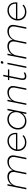

<svg xmlns="http://www.w3.org/2000/svg" viewBox="2258 -3006 750 5307"><g transform="rotate(-90 2633.5 -352.0)"><path d="M993 -367Q993 -342 987 -313L925 0H884L945 -309Q950 -336 950 -355Q950 -415 913 -448.5Q876 -482 807 -482Q719 -481 655.5 -430.5Q592 -380 568 -293L510 0H469L530 -309Q535 -336 535 -355Q535 -415 498 -448.5Q461 -482 392 -482Q298 -481 233 -424Q168 -367 148 -272L95 0H54L157 -521H198L172 -391Q209 -454 268 -487.5Q327 -521 401 -523Q483 -523 529 -484Q575 -445 578 -375Q616 -446 676.5 -483.5Q737 -521 816 -523Q900 -523 946.5 -482Q993 -441 993 -367Z M1155 -249V-236Q1155 -147 1209 -92Q1263 -37 1351 -37Q1404 -37 1450 -54.5Q1496 -72 1530 -105L1552 -76Q1513 -39 1460 -18.5Q1407 2 1348 2Q1279 2 1226 -28Q1173 -58 1143.5 -112Q1114 -166 1114 -235Q1114 -316 1151.5 -381.5Q1189 -447 1253.5 -484.5Q1318 -522 1396 -522Q1463 -522 1513 -493.5Q1563 -465 1589.5 -413.5Q1616 -362 1616 -294Q1616 -272 1613 -249ZM1159 -286H1579Q1581 -376 1532 -429.5Q1483 -483 1395 -483Q1305 -483 1240.5 -428.5Q1176 -374 1159 -286Z M1707 -227Q1707 -309 1744.5 -377Q1782 -445 1847 -484.5Q1912 -524 1989 -524Q2073 -524 2131.5 -479.5Q2190 -435 2207 -360L2239 -521H2280L2176 0H2135L2159 -115Q2121 -59 2062.5 -28Q2004 3 1936 3Q1869 3 1817 -26Q1765 -55 1736 -107.5Q1707 -160 1707 -227ZM2188 -289Q2188 -346 2163 -390.5Q2138 -435 2093 -459.5Q2048 -484 1990 -484Q1925 -484 1869.5 -450Q1814 -416 1781.5 -357.5Q1749 -299 1749 -230Q1749 -173 1774 -129Q1799 -85 1843.5 -60.5Q1888 -36 1946 -36Q2012 -36 2067.5 -70Q2123 -104 2155.5 -162Q2188 -220 2188 -289Z M2911 -367Q2911 -342 2905 -313L2843 0H2802L2863 -309Q2868 -336 2868 -355Q2868 -415 2830.5 -448.5Q2793 -482 2725 -482Q2633 -480 2566.5 -424.5Q2500 -369 2481 -272L2428 0H2387L2490 -521H2531L2505 -391Q2542 -454 2601 -487.5Q2660 -521 2734 -523Q2818 -523 2864.5 -482Q2911 -441 2911 -367Z M3123 -147Q3118 -120 3118 -105Q3118 -40 3178 -40Q3228 -40 3277 -71L3288 -36Q3233 1 3173 1Q3127 1 3102 -24.5Q3077 -50 3077 -98Q3077 -118 3082 -146L3147 -472H3072L3079 -508H3154L3180 -637H3221L3195 -508H3372L3365 -472H3188Z M3554 -521 3450 0H3409L3513 -521ZM3598 -677Q3598 -659 3585 -646.5Q3572 -634 3555 -634Q3542 -634 3534 -642.5Q3526 -651 3526 -665Q3526 -682 3539 -694.5Q3552 -707 3569 -707Q3582 -707 3590 -698.5Q3598 -690 3598 -677Z M4600 -367Q4600 -342 4594 -313L4532 0H4491L4552 -309Q4557 -336 4557 -355Q4557 -415 4520 -448.5Q4483 -482 4414 -482Q4326 -481 4262.5 -430.5Q4199 -380 4175 -293L4117 0H4076L4137 -309Q4142 -336 4142 -355Q4142 -415 4105 -448.5Q4068 -482 3999 -482Q3905 -481 3840 -424Q3775 -367 3755 -272L3702 0H3661L3764 -521H3805L3779 -391Q3816 -454 3875 -487.5Q3934 -521 4008 -523Q4090 -523 4136 -484Q4182 -445 4185 -375Q4223 -446 4283.5 -483.5Q4344 -521 4423 -523Q4507 -523 4553.5 -482Q4600 -441 4600 -367Z M4762 -249V-236Q4762 -147 4816 -92Q4870 -37 4958 -37Q5011 -37 5057 -54.5Q5103 -72 5137 -105L5159 -76Q5120 -39 5067 -18.5Q5014 2 4955 2Q4886 2 4833 -28Q4780 -58 4750.5 -112Q4721 -166 4721 -235Q4721 -316 4758.5 -381.5Q4796 -447 4860.5 -484.5Q4925 -522 5003 -522Q5070 -522 5120 -493.5Q5170 -465 5196.5 -413.5Q5223 -362 5223 -294Q5223 -272 5220 -249ZM4766 -286H5186Q5188 -376 5139 -429.5Q5090 -483 5002 -483Q4912 -483 4847.5 -428.5Q4783 -374 4766 -286Z"/></g></svg>

Font: Gontserrat ExtraLight
Style: Italic
Weight: 275
Italic angle: -11.3°
Designer: Julieta Ulanovsky
Foundry: Julieta Ulanovsky
Version: Version 6.001